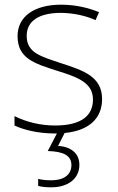

<svg xmlns="http://www.w3.org/2000/svg" viewBox="-20 -560 502 820"><path d="M319 144C319 95 284 67 228 63L256 8C361 -2 416 -55 416 -137C416 -235 332 -260 241 -290C156 -319 94 -333 94 -407C94 -472 149 -505 240 -505C292 -505 350 -492 388 -474L403 -508C359 -526 304 -540 241 -540C127 -540 55 -490 55 -406C55 -310 127 -289 223 -258C314 -230 377 -206 377 -135C377 -67 329 -24 215 -24C153 -24 92 -39 42 -64V-24C80 -6 141 10 214 10C217 10 220 10 223 10L184 85C251 87 285 104 285 145C285 188 250 210 200 210C176 210 159 208 143 204V234C158 238 175 240 199 240C271 240 319 203 319 144Z"/></svg>

Font: Noto Sans Thai Looped ExtraLight
Style: Regular
Weight: 200
Designer: Sasikarn Vongin, Ben Mitchell
Foundry: The Fontpad Ltd
Version: Version 1.001